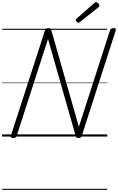

<svg xmlns="http://www.w3.org/2000/svg" viewBox="-20 -1279 1106 1799"><path d="M103 14Q75 14 81 -5L402 -996Q405 -1006 412 -1010.5Q419 -1015 433 -1015Q445 -1015 451 -1011.5Q457 -1008 460 -999L719 -91L1011 -996Q1015 -1006 1022 -1010.5Q1029 -1015 1044 -1015Q1072 -1015 1065 -996L746 -5Q743 5 736 9.5Q729 14 715 14Q704 14 698.5 10.5Q693 7 690 -2L430 -914L136 -5Q133 5 125.5 9.5Q118 14 103 14ZM715 -1066Q707 -1066 698.5 -1074.5Q690 -1083 690 -1090Q690 -1093 691 -1096Q692 -1099 696 -1103L863 -1250Q868 -1253 871 -1256Q874 -1259 879 -1259Q886 -1259 893.5 -1253.5Q901 -1248 906 -1240.5Q911 -1233 911 -1226Q911 -1222 910 -1218.5Q909 -1215 903 -1211L729 -1073Q724 -1070 721 -1068Q718 -1066 715 -1066ZM0 490H985V500H0ZM0 -20H985V0H0ZM0 -505H985V-500H0ZM0 -1010H985V-1000H0Z"/></svg>

Font: Playwrite AU TAS Guides
Style: Regular
Weight: 400
Designer: Veronika Burian, José Scaglione
Foundry: TypeTogether
Version: Version 1.003